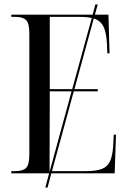

<svg xmlns="http://www.w3.org/2000/svg" viewBox="-20 -780 576 864"><path d="M31 0V-10H50Q83 -10 97.5 -24.5Q112 -39 112 -85V-629Q112 -675 97.5 -689.5Q83 -704 50 -704H31V-714H397L409 -760H420L407 -714H468L473 -540H463L461 -587Q458 -636 445 -661.5Q432 -687 402 -697L315 -379H420V-369H312L214 -10H367Q412 -10 437.5 -19.5Q463 -29 474.5 -53Q486 -77 489 -120L492 -174H502L496 0H211L194 64H184L201 0ZM204 -379H305L393 -699Q372 -704 339 -704H204ZM203 -10H204L302 -369H204Z"/></svg>

Font: Noto Serif Display Condensed
Style: Regular
Weight: 400
Width: 3
Designer: Monotype Design Team
Foundry: Monotype Imaging Inc.
Version: Version 2.009